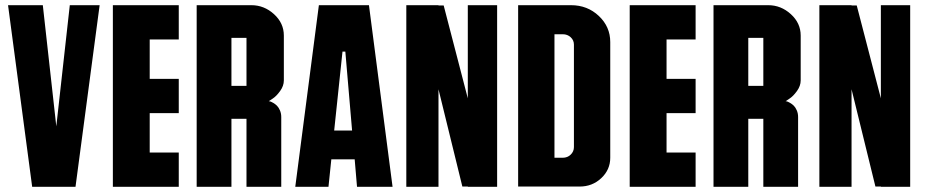

<svg xmlns="http://www.w3.org/2000/svg" viewBox="-20 -720 3569 740"><path d="M249 -700H364L271 0H104L11 -700H145L197 -233Z M669 -568H557V-416H669V-284H557V-132H669V0H415V-700H669Z M1074 -410Q1074 -389 1059.5 -369Q1045 -349 1031 -340L1016 -330Q1018 -330 1021.5 -329Q1025 -328 1033 -323.5Q1041 -319 1047.5 -312.5Q1054 -306 1059 -294.5Q1064 -283 1064 -269V0H930V-262H872V0H738V-700H949Q998 -700 1036 -665.5Q1074 -631 1074 -583ZM930 -389V-574H872V-389Z M1402 -700 1493 0H1356L1347 -106H1257L1246 0H1118L1209 -700ZM1268 -217H1337L1311 -521H1300Z M1783 -700H1896V0H1783V-1H1762L1670 -376V0H1546V-700H1670V-699H1690L1783 -341Z M2181 -700Q2244 -700 2288 -658.5Q2332 -617 2332 -558V-112Q2332 -66 2297.5 -33.5Q2263 -1 2214 -1H1977V-700ZM2192 -153V-548Q2192 -565 2179.5 -576.5Q2167 -588 2149 -588H2117V-112H2149Q2167 -112 2179.5 -124Q2192 -136 2192 -153Z M2661 -568H2549V-416H2661V-284H2549V-132H2661V0H2407V-700H2661Z M3066 -410Q3066 -389 3051.5 -369Q3037 -349 3023 -340L3008 -330Q3010 -330 3013.5 -329Q3017 -328 3025 -323.5Q3033 -319 3039.5 -312.5Q3046 -306 3051 -294.5Q3056 -283 3056 -269V0H2922V-262H2864V0H2730V-700H2941Q2990 -700 3028 -665.5Q3066 -631 3066 -583ZM2922 -389V-574H2864V-389Z M3375 -700H3488V0H3375V-1H3354L3262 -376V0H3138V-700H3262V-699H3282L3375 -341Z"/></svg>

Font: Bayformers-TFTCGName
Style: Regular
Weight: 400
Designer: billmoo
Foundry: Bayformers
Version: Version 1.021;Fontself Maker 3.5.4